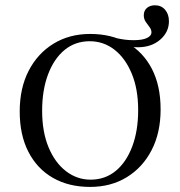

<svg xmlns="http://www.w3.org/2000/svg" viewBox="-20 -714 700 745"><path d="M514.5 -530.6Q501.6 -530.6 485.5 -532.7Q469.4 -534.7 450.8 -540.3L427.4 -566.9Q449.2 -562.1 464.9 -560.1Q480.6 -558.1 499.2 -558.1Q532.3 -558.1 550 -566.5Q567.7 -575 567.7 -587.9Q567.7 -599.2 560.5 -608.5Q553.2 -617.7 545.6 -629Q537.9 -640.3 537.9 -654.8Q537.9 -672.6 550 -683.1Q562.1 -693.5 581.5 -693.5Q605.6 -693.5 620.6 -676.2Q635.5 -658.9 635.5 -631.5Q635.5 -589.5 601.6 -560.1Q567.7 -530.6 514.5 -530.6ZM329.8 11.3Q246.8 11.3 185.5 -23.8Q124.2 -58.9 90.3 -124.6Q56.5 -190.3 56.5 -281.5Q56.5 -371.8 91.1 -439.1Q125.8 -506.5 187.5 -544.4Q249.2 -582.3 329.8 -582.3Q412.9 -582.3 474.2 -547.2Q535.5 -512.1 569.4 -446.8Q603.2 -381.5 603.2 -289.5Q603.2 -199.2 568.5 -131.9Q533.9 -64.5 472.2 -26.6Q410.5 11.3 329.8 11.3ZM331.5 -16.9Q387.9 -16.9 429 -50.8Q470.2 -84.7 493.1 -145.6Q516.1 -206.5 516.1 -287.1Q516.1 -368.5 491.1 -428.6Q466.1 -488.7 423.8 -521.4Q381.5 -554 328.2 -554Q271.8 -554 230.6 -520.2Q189.5 -486.3 166.5 -425.4Q143.5 -364.5 143.5 -283.9Q143.5 -202.4 168.5 -142.3Q193.5 -82.3 236.3 -49.6Q279 -16.9 331.5 -16.9Z"/></svg>

Font: Playfair
Style: Regular
Weight: 400
Designer: Claus Eggers Sørensen
Foundry: Claus Eggers Sørensen
Version: Version 2.001;gftools[0.9.30]